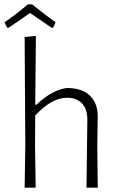

<svg xmlns="http://www.w3.org/2000/svg" viewBox="-20 -868 553 888"><path d="M432 -325 430 -197 432 0H380L384 -315Q384 -363 359.5 -389.5Q335 -416 290 -416Q219 -416 143 -334L142 -198L145 0H94L97 -195L94 -697L146 -702L143 -384H149Q183 -417 219.5 -437Q256 -457 289 -461Q359 -461 396 -425.5Q433 -390 432 -325ZM1 -765Q54 -801 109 -848H128Q201 -790 237 -765L226 -740H218L119 -808Q71 -774 20 -740H13Z"/></svg>

Font: Luna Sans Light
Style: Regular
Weight: 300
Designer: Juan Pablo del Peral
Foundry: Huerta Tipografica
Version: Version 2.001; ttfautohint (v1.5)